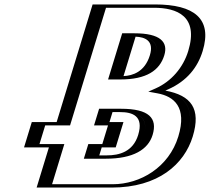

<svg xmlns="http://www.w3.org/2000/svg" viewBox="-20 -845 945 865"><path d="M422.2 -825H678.2C820.2 -825 916 -772 868 -615C844.8 -539 791.9 -474 710.9 -438C808.4 -420 864 -363 823.3 -230C781.7 -94 654 0 483 0H170L225.3 -181H113.3L148.2 -295H260.2ZM511.5 -502 565.9 -680H580.9C662.9 -680 698.3 -655 680.2 -596C659.1 -527 607.5 -502 526.5 -502ZM402.3 -145 413.3 -181H476.3L511.2 -295H448.2L461.9 -340H520.9C609.9 -340 650.7 -313 627.5 -237C607.6 -172 550.3 -145 461.3 -145ZM432.6 -810H673.6C812.4 -810 897.7 -761.1 853 -615C831.2 -543.5 782.9 -484.6 708.1 -451.3L662.2 -430.9L703.8 -423.2C796.6 -406.1 846.7 -355.4 808.3 -230C769.6 -103.2 652.6 -15 487.6 -15H189.6L244.9 -196H132.9L158.6 -280H270.6ZM491.9 -487 555.5 -695H585.5C669.5 -695 716.9 -666.8 695.2 -596C670.8 -516.3 605.7 -487 521.9 -487ZM382.7 -130 402.9 -196H465.9L491.6 -280H428.6L451.5 -355H525.5C617.2 -355 669 -323.9 642.5 -237C618.9 -159.9 547.6 -130 456.7 -130ZM432.6 -810 270.6 -280H158.6L132.9 -196H244.9L189.6 -15H487.6C652.6 -15 769.6 -103.2 808.3 -230C846.7 -355.4 796.6 -406.1 703.8 -423.2L662.2 -430.9L708.1 -451.3C782.9 -484.6 831.2 -543.5 853 -615C897.7 -761.1 812.4 -810 673.6 -810ZM491.9 -487H521.9C605.7 -487 670.8 -516.3 695.2 -596C716.9 -666.8 669.5 -695 585.5 -695H555.5ZM382.7 -130H456.7C547.6 -130 618.9 -159.9 642.5 -237C669 -323.9 617.2 -355 525.5 -355H451.5L428.6 -280H491.6L465.9 -196H402.9ZM422.2 -825 260.2 -295H148.2L113.3 -181H225.3L170 0H483C654 0 781.8 -94.1 823.3 -230C863.9 -362.9 808.3 -420 710.9 -438C791.9 -474 844.8 -539.1 868 -615C916 -771.9 820.1 -825 678.2 -825ZM511.5 -502H526.5C607.3 -502 659.2 -527.3 680.2 -596C698.2 -654.7 662.8 -680 580.9 -680H565.9ZM402.3 -145H461.3C550.2 -145 607.7 -172.2 627.5 -237C650.6 -312.7 609.8 -340 520.9 -340H461.9L448.2 -295H511.2L476.3 -181H413.3ZM457.6 -810H673.6C777.1 -810 876.1 -772.3 828 -615C805.2 -540.3 751.7 -478.1 681.3 -446.8L648.1 -432.1L689.9 -424.4C763.3 -410.9 823.9 -362.7 783.3 -230C741.1 -91.8 612.8 -15 487.6 -15H214.6L269.9 -196H157.9L183.6 -280H295.6ZM466.9 -487H521.9C639.4 -487 699.2 -527.2 720.2 -596C738.5 -655.7 702.3 -695 585.5 -695H530.5ZM357.7 -130H456.7C580.1 -130 647.3 -171 667.5 -237C690.7 -313 650.7 -355 525.5 -355H426.5L403.6 -280H466.6L440.9 -196H377.9ZM397.2 -825 235.2 -295H123.2L88.3 -181H200.3L145 0H483C693.5 0 810.2 -105.5 848.3 -230C886.8 -355.8 841.1 -415.2 724.9 -436.8L737.7 -442.5C823 -480.4 870.8 -542.2 893 -615C937.6 -760.7 855 -825 678.2 -825ZM536.5 -502.2 590.8 -679.8C632.9 -678 675.4 -661.9 655.2 -596C632.2 -520.7 577.2 -504 536.5 -502.2ZM427.3 -145 438.3 -181H501.3L536.2 -295H473.2L486.9 -340H520.9C575.5 -340 629 -323.8 602.5 -237C579.2 -161 517 -145 461.3 -145Z"/></svg>

Font: Hussar Outliner
Style: Obl
Weight: 700
Foundry: Cannot Into Space Fonts
Version: Version 0.92